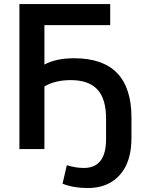

<svg xmlns="http://www.w3.org/2000/svg" viewBox="-20 -739 724 952"><path d="M415 193.4Q344.7 193.4 290 171.9L311.5 80.1Q355.5 93.8 395.5 93.8Q505.9 93.8 505.9 -48.8V-150.4Q505.9 -250 462.4 -295.9Q418.9 -341.8 331.1 -341.8Q253.9 -341.8 200.2 -310.5V0H76.2V-718.8H526.4V-614.3H200.2V-418.9Q257.8 -450.2 347.7 -450.2Q631.8 -450.2 631.8 -156.2V-54.7Q631.8 64.5 573.7 128.9Q515.6 193.4 415 193.4Z"/></svg>

Font: Min Sans SemiBold
Style: Regular
Weight: 600
Designer: Jinseong-Kim, NotoSansCJK, Nunito
Foundry: Jinseong-Kim
Version: Version 1.400;Glyphs 3.1.2 (3151)